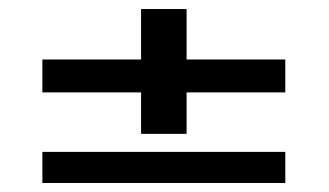

<svg xmlns="http://www.w3.org/2000/svg" viewBox="-20 -526 730 426"><path d="M74 -120V-189H613V-120ZM394 -394H613V-321H394V-229H293V-321H74V-394H293V-506H394Z"/></svg>

Font: Sarpanch Medium
Style: Regular
Weight: 500
Designer: Manushi Parikh (Devanagari and Latin), Jyotish Sonowal (Devanagari)
Foundry: Indian Type Foundry
Version: Version 2.004;PS 1.0;hotconv 1.0.78;makeotf.lib2.5.61930; tt